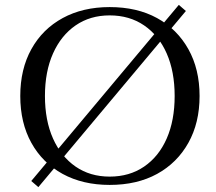

<svg xmlns="http://www.w3.org/2000/svg" viewBox="-20 -743 884 786"><path d="M429 -714Q541 -714 623 -669Q705 -624 751 -542Q797 -460 797 -350Q797 -240 751 -158Q705 -76 623 -31Q541 14 429 14Q319 14 236.5 -31Q154 -76 108.5 -158Q63 -240 63 -350Q63 -460 108.5 -542Q154 -624 236.5 -669Q319 -714 429 -714ZM429 -20Q510 -20 570 -61Q630 -102 662.5 -176Q695 -250 695 -350Q695 -450 662.5 -524Q630 -598 570 -639Q510 -680 429 -680Q349 -680 289.5 -639Q230 -598 197 -524Q164 -450 164 -350Q164 -250 197 -176Q230 -102 289.5 -61Q349 -20 429 -20ZM712 -723 741 -698 137 23 108 -2Z"/></svg>

Font: Cinzel Eorzea
Style: Regular
Weight: 500
Designer: Natanael Gama
Version: Version 2.000